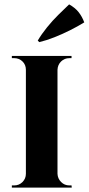

<svg xmlns="http://www.w3.org/2000/svg" viewBox="-20 -855 404 875"><path d="M242 -600V0H98V-600ZM101 -63V0H34V-10Q34 -10 39.5 -10Q45 -10 45 -10Q67 -10 82.5 -25.5Q98 -41 98 -63ZM240 -63H242Q243 -41 258.5 -25.5Q274 -10 296 -10Q296 -10 301 -10Q306 -10 306 -10L307 0H240ZM240 -537V-600H306V-590Q306 -590 301 -590Q296 -590 296 -590Q274 -590 258.5 -575Q243 -560 242 -537ZM101 -537H98Q98 -560 82.5 -575Q67 -590 45 -590Q45 -590 39.5 -590Q34 -590 34 -590V-600H101ZM152 -670Q169 -699 194 -730Q219 -761 246.5 -788Q274 -815 295 -835Q322 -820 338 -800Q354 -780 364 -753Q333 -734 298 -716.5Q263 -699 227.5 -685Q192 -671 159 -663Z"/></svg>

Font: Cinzel
Style: Bold
Weight: 700
Designer: Natanael Gama
Version: Version 2.000